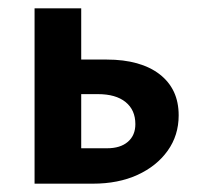

<svg xmlns="http://www.w3.org/2000/svg" viewBox="-20 -441 473 461"><path d="M63 0V-421H175V-85H237Q269 -85 287 -100.5Q305 -116 305 -143Q305 -177 281.5 -196Q258 -215 215 -215H150V-298H236Q277 -298 309 -289Q341 -280 363.5 -262.5Q386 -245 397.5 -220.5Q409 -196 409 -164Q409 -116 382.5 -79Q356 -42 310 -21Q264 0 203 0Z"/></svg>

Font: Ysabeau Office
Style: Bold
Weight: 700
Designer: Christian Thalmann (Catharsis Fonts)
Version: Version 2.001;gftools[0.9.30]; featfreeze: tnum,lnum,ss02